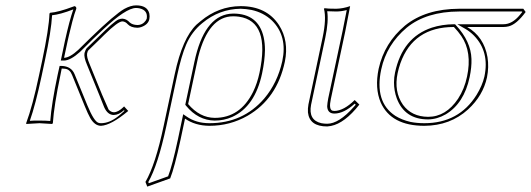

<svg xmlns="http://www.w3.org/2000/svg" viewBox="-20 -462 1991 720"><path d="M266.1 -429.2Q259.3 -411.6 251.2 -380.9Q243.2 -350.1 238.3 -328.6L233.4 -307.1L220.2 -245.1Q242.2 -246.1 273.4 -274.9L321.3 -321.8Q411.1 -408.7 446.3 -428.7Q470.7 -441.9 490.2 -441.9Q532.7 -441.9 540 -411.1Q542 -400.9 540 -390.1Q535.6 -369.6 509.3 -360.4Q501.5 -357.9 495.1 -357.9Q470.7 -358.4 459 -371.1Q450.2 -381.3 439 -381.8Q422.4 -381.8 371.1 -331.5Q363.8 -324.7 356.4 -316.9L312 -273.9Q308.1 -270 306.6 -261.2Q304.7 -248 315.4 -223.1L362.8 -106.9Q385.7 -53.7 387.2 -51.3Q395.5 -41.5 406.7 -41Q422.9 -41 442.9 -60.5Q444.8 -62.5 445.3 -63L460.9 -45.9Q396.5 7.8 358.9 9.8Q335.4 9.8 318.4 -19.5Q309.6 -35.2 298.3 -63L250.5 -180.2Q242.2 -202.1 224.1 -204.1Q218.3 -204.6 211.4 -205.1L206.5 -180.2Q182.6 -66.9 178.2 0L175.3 2.9Q173.3 2.9 127.9 0L78.6 2.9L78.1 0Q102.1 -64.5 126.5 -180.2L138.2 -234.9Q163.6 -355 165.5 -411.1L168 -414.1Q199.7 -416.5 253.9 -437Q257.3 -438.5 259.3 -439Q267.1 -437 266.1 -429.2ZM254.9 -426.8Q205.6 -407.7 175.3 -404.8Q172.4 -347.2 147.9 -232.9L136.2 -177.7Q112.8 -67.9 91.8 -8.8Q108.4 -10.3 127.9 -9.8Q151.9 -9.8 168.5 -8.3Q173.3 -73.7 196.3 -182.1L203.6 -214.8H211.4Q247.6 -213.4 259.8 -183.6L307.6 -66.9Q332.5 -6.8 349.1 -1.5Q354 0 358.9 0Q390.1 0 422.4 -25.4Q434.1 -34.7 446.8 -46.4L444.8 -48.8Q425.8 -31.2 406.7 -30.8Q383.8 -30.8 370.6 -60.1Q368.2 -65.9 362.8 -79.6Q356.9 -95.2 353.5 -103L306.2 -219.2Q293.9 -248 296.9 -263.2Q300.3 -275.4 305.2 -281.2L349.6 -324.2Q406.7 -380.9 423.8 -388.7Q432.1 -392.1 439 -392.1Q454.6 -391.1 466.3 -377.9Q476.6 -368.7 495.1 -368.2Q515.1 -368.2 526.9 -385.3Q529.3 -389.2 530.3 -392.1Q535.2 -423.3 503.4 -430.7Q496.6 -432.1 490.2 -432.1Q452.6 -432.1 365.7 -350.6Q350.6 -336.4 328.1 -314.9L280.3 -267.6Q244.6 -235.4 220.2 -234.9H208L223.6 -309.1Q240.2 -384.3 254.9 -426.8Z M953.1 -189Q994.1 -382.3 876 -399.4Q865.2 -400.9 854.5 -400.9Q762.2 -400.9 723.6 -250Q720.7 -238.8 718.8 -228L685.5 -71.8Q729 -20.5 785.2 -20Q880.9 -20 929.2 -117.7Q944.8 -149.9 953.1 -189ZM618.2 207 532.2 237.8 525.4 220.2Q563 155.8 593.8 9.8L635.3 -184.1Q664.1 -319.3 716.8 -369.6Q723.6 -376 732.4 -382.8Q799.3 -438.5 882.3 -439Q980 -439 1026.4 -367.7Q1064 -308.6 1048.3 -231Q1019 -91.8 908.2 -27.8Q842.3 9.8 765.1 9.8Q711.9 9.3 673.8 -17.1L657.2 61Q634.3 167 618.2 207ZM962.9 -187Q936.5 -62.5 850.6 -23.4Q819.8 -9.8 785.2 -9.8Q722.7 -10.7 677.7 -65.4L674.8 -69.3L709 -230Q744.6 -397.9 840.8 -410.2Q847.7 -411.1 854.5 -411.1Q948.7 -411.1 968.8 -322.3Q973.6 -300.3 973.6 -274.4Q973.1 -235.4 962.9 -187ZM610.4 199.2Q626 159.2 647.5 59.1L667 -33.7L679.2 -25.4Q715.3 0 765.1 0Q891.1 0 970.7 -92.3Q1020.5 -150.9 1038.6 -232.9Q1058.6 -326.7 1000 -384.8Q968.3 -415 922.9 -424.8Q902.8 -428.7 882.3 -429.2Q802.2 -428.2 738.8 -375.5Q698.7 -342.8 678.2 -294.9Q659.7 -251 645 -182.1L603.5 12.2Q572.3 157.2 536.1 220.7L538.1 225.1Z M1189.9 -321.8Q1204.6 -391.6 1194.8 -429.2L1197.3 -431.2Q1209 -429.2 1240.7 -429.2Q1266.1 -429.7 1293 -439Q1293 -438 1274.4 -342.8L1220.7 -90.8Q1212.4 -51.8 1226.6 -46.9Q1230.5 -45.9 1234.4 -45.9Q1269.5 -46.9 1310.1 -86.9L1327.6 -69.8Q1272.9 0 1221.2 10.3Q1213.4 11.7 1207 12.2Q1140.6 12.2 1134.8 -40.5Q1133.8 -55.2 1136.7 -70.8ZM1199.7 -319.8 1146.5 -68.8Q1135.7 -11.2 1185.1 0Q1195.8 2 1207 2Q1251 2 1307.1 -61.5Q1311 -65.9 1314 -69.3L1310.1 -73.2Q1270 -36.6 1234.4 -36.1Q1209 -36.1 1207 -61.5Q1207 -63.5 1207 -64.5Q1207.5 -75.2 1210.9 -93.3L1264.6 -345.2Q1270 -371.1 1280.3 -424.3Q1259.8 -418.9 1240.7 -418.9Q1225.1 -418.9 1207 -419.9Q1212.9 -382.3 1199.7 -319.8Z M1585.4 -23.9Q1652.3 -23.9 1697.8 -91.8Q1721.7 -128.4 1731.4 -174.8Q1751 -266.6 1710 -326.7Q1698.7 -343.3 1682.1 -360.8Q1529.8 -360.8 1481.4 -224.6Q1475.1 -206.5 1471.2 -188Q1456.5 -118.7 1491.2 -68.8Q1523.9 -24.4 1585.4 -23.9ZM1868.2 -360.8H1731.9Q1794.9 -324.2 1808.1 -247.6Q1814 -210.4 1806.2 -171.9Q1791.5 -103.5 1735.4 -51.8Q1668.5 9.3 1571.3 9.8Q1446.8 9.8 1407.7 -77.6Q1384.8 -131.3 1399.9 -204.1Q1421.4 -301.3 1499 -366.2Q1576.2 -428.7 1701.7 -429.2H1942.4L1951.2 -417Q1917 -370.6 1887.7 -363.3Q1877.9 -360.8 1868.2 -360.8ZM1585.4 -14.2Q1497.6 -14.2 1467.8 -93.3Q1457.5 -121.6 1457.5 -152.3Q1457.5 -172.4 1461.4 -189.9Q1489.3 -321.8 1599.6 -358.4Q1637.7 -370.6 1682.1 -371.1H1686.5L1689.5 -367.7Q1746.1 -306.6 1748 -240.7Q1749 -210 1741.2 -172.9Q1720.2 -74.2 1651.4 -33.2Q1619.1 -14.6 1585.4 -14.2ZM1868.2 -371.1Q1900.9 -371.1 1929.7 -406.2Q1934.1 -411.6 1938.5 -417L1937.5 -418.9H1701.7Q1579.1 -418.5 1505.4 -358.4Q1429.7 -294.9 1409.7 -202.1Q1383.3 -79.1 1462.9 -27.3Q1487.3 -12.2 1519 -4.9Q1543 0 1571.3 0Q1700.7 0 1767.1 -106Q1788.6 -141.1 1796.4 -174.3Q1816.4 -268.1 1757.3 -328.6Q1743.2 -342.8 1727.1 -352.5L1694.8 -371.1Z"/></svg>

Font: Linux Biolinum Outline O
Style: Italic
Weight: 400
Italic angle: -12°
Designer: Philipp H. Poll
Foundry: Philipp H. Poll
Version: Version 0.6.2